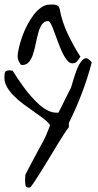

<svg xmlns="http://www.w3.org/2000/svg" viewBox="-20 -857 449 878"><path d="M94.7 -33.2Q94.7 -36.1 95.2 -44.9Q95.7 -53.7 95.7 -57.6Q98.6 -63.5 106 -77.6Q113.3 -91.8 123 -109.9Q132.8 -127.9 143.1 -147.5Q153.3 -167 163.1 -184.6Q172.9 -202.1 180.2 -216.3Q187.5 -230.5 190.4 -237.3Q191.4 -240.2 194.3 -247.1Q197.3 -253.9 200.2 -261.2Q203.1 -268.6 205.6 -275.4Q208 -282.2 209 -285.2Q196.3 -301.8 176.3 -316.9Q156.2 -332 132.8 -348.1Q109.4 -364.3 85.9 -381.8Q62.5 -399.4 43.5 -418.5Q24.4 -437.5 12.2 -458.5Q0 -479.5 0 -503.9Q0 -522.5 4.4 -528.8Q8.8 -535.2 23.4 -535.2Q24.4 -535.2 30.3 -534.7Q36.1 -534.2 38.1 -533.2Q46.9 -518.6 60.1 -499Q73.2 -479.5 88.9 -458Q104.5 -436.5 122.6 -416Q140.6 -395.5 159.2 -378.9Q177.7 -362.3 197.8 -352.1Q217.8 -341.8 237.3 -341.8Q239.3 -341.8 242.7 -341.8Q246.1 -341.8 247.1 -341.8Q251 -348.6 259.3 -365.2Q267.6 -381.8 276.4 -399.9Q285.2 -418 293.5 -434.1Q301.8 -450.2 304.7 -456.1Q306.6 -461.9 310.5 -475.1Q314.5 -488.3 318.8 -502.9Q323.2 -517.6 329.1 -533.2Q335 -548.8 341.8 -561.5Q348.6 -574.2 356.9 -582.5Q365.2 -590.8 376 -590.8L377 -589.8H378.9Q378.9 -588.9 379.9 -588.9Q381.8 -588.9 384.8 -586.4Q387.7 -584 391.1 -581.1Q394.5 -578.1 397 -575.2Q399.4 -572.3 399.4 -571.3Q380.9 -500 354.5 -430.7Q328.1 -361.3 294.9 -294.9V-275.4Q288.1 -267.6 272.5 -243.7Q256.8 -219.7 238.3 -189Q219.7 -158.2 199.7 -125Q179.7 -91.8 162.1 -64Q144.5 -36.1 131.8 -17.6Q119.1 1 115.2 1Q98.6 1 96.7 -8.8Q94.7 -18.6 94.7 -33.2ZM60.5 -597.7Q60.5 -614.3 66.4 -638.7Q72.3 -663.1 81.5 -689.5Q90.8 -715.8 104.5 -742.2Q118.2 -768.6 134.3 -789.6Q150.4 -810.5 168.9 -823.2Q187.5 -835.9 207 -835.9Q212.9 -835.9 219.7 -836.4Q226.6 -836.9 233.4 -835Q240.2 -833 245.1 -829.6Q250 -826.2 252.9 -816.4Q257.8 -788.1 267.1 -759.3Q276.4 -730.5 289.6 -702.6Q302.7 -674.8 317.4 -648.4Q332 -622.1 347.7 -597.7Q337.9 -583 331.1 -575.2Q324.2 -567.4 310.5 -567.4Q297.9 -567.4 286.1 -582Q274.4 -596.7 264.6 -617.7Q254.9 -638.7 245.6 -663.6Q236.3 -688.5 228.5 -710.4Q220.7 -732.4 213.4 -746.6Q206.1 -760.7 200.2 -760.7Q182.6 -760.7 172.4 -746.1Q162.1 -731.4 155.8 -709Q149.4 -686.5 144 -660.2Q138.7 -633.8 131.8 -611.3Q125 -588.9 112.8 -574.2Q100.6 -559.6 81.1 -559.6Q76.2 -559.6 72.8 -564.5Q69.3 -569.3 66.4 -575.7Q63.5 -582 62 -588.4Q60.5 -594.7 60.5 -597.7Z"/></svg>

Font: Swanky and Moo Moo Cyrillic
Style: Regular
Weight: 400
Designer: Kimberly Geswein; Denis Ignatov
Foundry: Kimberly Geswein; Denis Ignatov
Version: Version 1.003 June 27, 2018